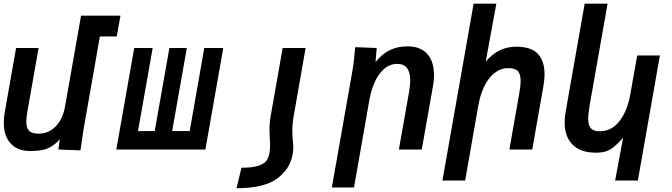

<svg xmlns="http://www.w3.org/2000/svg" viewBox="-20 -810 3640 1040"><path d="M0.5 -145Q0.5 -172.5 5.5 -200.5L67 -550H189L128.5 -206.5Q122.5 -170.5 122.5 -150.5Q122.5 -118.5 137.2 -102.2Q152 -86 188.5 -86Q228 -86 258 -105.8Q288 -125.5 306.5 -158.5Q325 -191.5 332 -231.5L419 -725H632.5L612.5 -612.5H521L433.5 -114.5Q429.5 -90.5 422.5 -42.5L416 4.5L296 0L304 -55.5Q280.5 -29.5 257.2 -15.8Q234 -2 207.5 3Q181 8 143.5 8Q76 8 38.2 -32.5Q0.5 -73 0.5 -145Z M1092.5 0H610L707 -550H807L727.5 -100H818L897.5 -550H992L912.5 -100H1007.5L1086.5 -550H1189.5Z M1565 26Q1568.5 6.5 1568.5 -11.5Q1568.5 -28.5 1566 -50Q1565 -62 1564.2 -75.2Q1563.5 -88.5 1563.5 -101Q1563.5 -142.5 1571.5 -185.5L1635.5 -550H1511L1447 -186.5Q1439.5 -146 1439.5 -106Q1439.5 -88 1441.5 -60Q1442 -50.5 1442.5 -41.2Q1443 -32 1443 -22.5Q1443 -2 1439.5 19Q1435 46.5 1420.5 63.5Q1406 80.5 1374.2 89.5Q1342.5 98.5 1288 98.5L1261 209.5Q1409 209.5 1480 158Q1551 106.5 1565 26Z M1904 -554.5 2020.5 -550 2014 -473.5Q2049 -518 2091.5 -538.5Q2134 -559 2187.5 -559Q2257 -559 2294 -518Q2331 -477 2331 -403Q2331 -374.5 2325 -341.5L2264.5 0H2140.5L2195.5 -310.5Q2202 -349.5 2202 -374Q2202 -464 2132 -464Q2090 -464 2058.8 -435.2Q2027.5 -406.5 2008.5 -362.5Q1989.5 -318.5 1981 -269.5L1897.5 205.5H1777.5L1889 -426.5Q1894.5 -458.5 1897.8 -490.5Q1901 -522.5 1904 -554.5Z M2545.5 -790H2668.5L2611 -476.5Q2649.5 -520.5 2689.5 -538.8Q2729.5 -557 2776.5 -557Q2856.5 -557 2893 -518.8Q2929.5 -480.5 2929.5 -409Q2929.5 -377 2922.5 -337.5L2863 0H2739L2790.5 -291.5Q2800 -343 2800 -373Q2800 -408.5 2785 -424.8Q2770 -441 2733.5 -441Q2692.5 -441 2659.5 -415.2Q2626.5 -389.5 2604.2 -344.5Q2582 -299.5 2571.5 -241.5L2499.5 168H2376.5Z M3208 17Q3125 17 3081.8 -26.2Q3038.5 -69.5 3038.5 -146.5Q3038.5 -174 3043.5 -202.5L3147 -790H3271L3175.5 -248.5Q3166 -193 3166 -167.5Q3166 -132.5 3180 -115.8Q3194 -99 3228 -99Q3293 -99 3335.5 -153.8Q3378 -208.5 3394 -298.5L3431.5 -509.5H3554.5L3435 168H3312L3355 -63.5Q3326.5 -31.5 3305.8 -14.5Q3285 2.5 3262.5 9.8Q3240 17 3208 17Z"/></svg>

Font: JuliaMono
Style: Bold Italic
Weight: 700
Italic angle: -9°
Monospace: yes
Designer: cormullion
Foundry: corm
Version: Version 0.057; ttfautohint (v1.8.4)